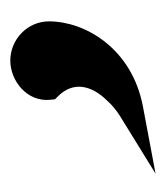

<svg xmlns="http://www.w3.org/2000/svg" viewBox="6 -140 329 382"><g transform="rotate(-90 171.0 51.5)"><path d="M17 196 150 171C267 149 320 55 320 -16C320 -59 284 -93 242 -93C202 -93 159 -60 164 -13L165 -4L171 2C200 31 195 67 161 101C153 110 143 118 132 125Z"/></g></svg>

Font: Charger Sport
Style: UltNrw
Weight: 1000
Designer: Jasper
Foundry: Cannot Into Space Fonts
Version: Version 1.1